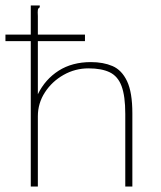

<svg xmlns="http://www.w3.org/2000/svg" viewBox="-20 -685 590 705"><path d="M93 -665H126V-658Q120 -655 119 -648.5Q118 -642 119 -626V-339Q146 -394 195.5 -425.5Q245 -457 314 -457Q359 -457 393 -442.5Q427 -428 446.5 -387Q466 -346 466 -269V0H440V-267Q440 -332 426.5 -368.5Q413 -405 383 -419.5Q353 -434 305 -434Q256 -434 213.5 -410Q171 -386 145 -346Q119 -306 119 -258V0H93ZM0 -534V-558H292V-534Z"/></svg>

Font: Inconsolata SemiExpanded ExtraLight
Style: Regular
Weight: 200
Width: 6
Monospace: yes
Designer: Raph Levien, Cyreal, Brenton Simpson
Foundry: Raph Levien, Cyreal, Google
Version: Version 3.001; ttfautohint (v1.8.2.53-6de2)